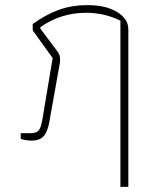

<svg xmlns="http://www.w3.org/2000/svg" viewBox="-20 -540 612 751"><path d="M451 -459Q389 -490 317 -490Q218 -490 138 -434V-428L206 -337Q215 -325 215 -309Q215 -299 214 -293L172 -58Q165 -22 149.5 -6Q134 10 105 10Q80 10 61 3V-19H98Q122 -19 131 -29.5Q140 -40 145 -68L186 -313L108 -421V-446Q159 -483 210 -501.5Q261 -520 323 -520Q394 -520 438 -493Q482 -466 482 -425V191H451Z"/></svg>

Font: Athiti ExtraLight
Style: Regular
Weight: 250
Version: Version 1.032